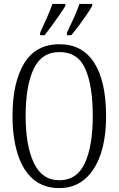

<svg xmlns="http://www.w3.org/2000/svg" viewBox="-20 -951 607 981"><path d="M283 10Q202 10 149 -36Q96 -82 70 -165Q44 -248 44 -359Q44 -530 103.5 -627.5Q163 -725 284 -725Q401 -725 461.5 -630Q522 -535 522 -358Q522 -245 494 -162.5Q466 -80 412.5 -35Q359 10 283 10ZM283 -30Q373 -30 413.5 -117.5Q454 -205 454 -358Q454 -513 416 -599Q378 -685 284 -685Q193 -685 152 -599Q111 -513 111 -358Q111 -207 153 -118.5Q195 -30 283 -30ZM322 -784Q342 -825 358 -861Q374 -897 386 -931H451V-921Q442 -904 423.5 -877Q405 -850 384 -821.5Q363 -793 344 -771H322ZM185 -784Q204 -825 220 -861Q236 -897 248 -931H314V-921Q304 -904 285.5 -877Q267 -850 246 -821.5Q225 -793 208 -771H185Z"/></svg>

Font: Noto Serif ExtraCondensed Light
Style: Regular
Weight: 300
Width: 2
Designer: Monotype Design Team
Foundry: Monotype Imaging Inc.
Version: Version 2.014; ttfautohint (v1.8.4.7-5d5b)